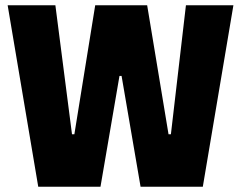

<svg xmlns="http://www.w3.org/2000/svg" viewBox="-20 -708 914 728"><path d="M125 0 9 -688H190L253 -199H262L341 -688H538L619 -199H628L685 -688H865L749 0H513L441 -420H433L361 0Z"/></svg>

Font: Saira SemiCondensed ExtraBold
Style: Regular
Weight: 800
Width: 4
Designer: Hector Gatti with collaboration of the Omnibus-Type team
Foundry: Omnibus-Type
Version: Version 1.101